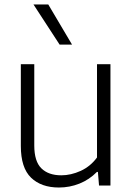

<svg xmlns="http://www.w3.org/2000/svg" viewBox="-20 -828 592 857"><path d="M73 -176.5V-541.5H133V-178.5Q133 -107.5 164.8 -76.5Q196.5 -45.5 253.5 -45.5Q296.5 -45.5 340 -65.2Q383.5 -85 413 -125V-541.5H473V0H422L417 -60.5H412.5Q378.5 -26 334.8 -8.5Q291 9 243 9Q164 9 118.5 -35Q73 -79 73 -176.5ZM246 -629 129.5 -808H195.5L301.5 -629Z"/></svg>

Font: Encode Sans Light
Style: Regular
Weight: 300
Designer: Multiple Designers
Foundry: Impallari Type
Version: Version 2.000